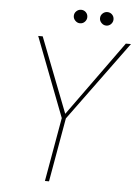

<svg xmlns="http://www.w3.org/2000/svg" viewBox="-57 -889 672 934"><g transform="rotate(5 278.5 -422.5)"><path d="M198 0 253 -312 104 -700H126L268 -334L532 -700H557L273 -312L218 0ZM301 -779Q288 -779 278 -789Q268 -799 268 -812Q268 -826 278 -835.5Q288 -845 301 -845Q315 -845 324.5 -835.5Q334 -826 334 -812Q334 -799 324.5 -789Q315 -779 301 -779ZM429 -779Q416 -779 406 -789Q396 -799 396 -812Q396 -826 406 -835.5Q416 -845 429 -845Q443 -845 452.5 -835.5Q462 -826 462 -812Q462 -799 452.5 -789Q443 -779 429 -779Z"/></g></svg>

Font: DM Sans Thin
Style: Italic
Weight: 250
Italic angle: -10°
Designer: Colophon Foundry, Jonny Pinhorn
Foundry: Colophon Foundry
Version: Version 4.004;gftools[0.9.30]